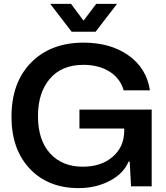

<svg xmlns="http://www.w3.org/2000/svg" viewBox="-20 -957 854 986"><path d="M384 9Q227 9 133 -90.5Q39 -190 39 -357Q39 -534 140 -636Q241 -738 409 -738Q548 -738 640.5 -672Q733 -606 750 -493H615Q598 -554 543 -589Q488 -624 408 -624Q297 -624 236 -552.5Q175 -481 175 -361Q175 -238 237 -169.5Q299 -101 405 -101Q500 -101 559 -152Q618 -203 618 -287V-297H388V-394H759V0H653L646 -127H640Q615 -66 544 -28.5Q473 9 384 9ZM348 -794 238 -937H345L409 -851L474 -937H581L471 -794Z"/></svg>

Font: Mona Sans SemiBold
Style: Regular
Weight: 600
Designer: Deni Anggara
Foundry: GitHub
Version: Version 2.000;Glyphs 3.2.3 (3260)